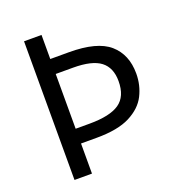

<svg xmlns="http://www.w3.org/2000/svg" viewBox="-129 -822 864 929"><g transform="rotate(-20 302.5 -357.0)"><path d="M554 -382Q554 -322 528 -270.5Q502 -219 439.5 -187Q377 -155 268 -155H187V0H97V-714H187V-590H283Q428 -590 491 -535Q554 -480 554 -382ZM259 -231Q364 -231 412.5 -264.5Q461 -298 461 -377Q461 -446 417.5 -479.5Q374 -513 276 -513H187V-231Z"/></g></svg>

Font: Noto Sans Khojki
Style: Regular
Weight: 400
Designer: Monotype Design Team
Foundry: Monotype Imaging Inc.
Version: Version 2.003; ttfautohint (v1.8.4.7-5d5b)